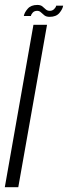

<svg xmlns="http://www.w3.org/2000/svg" viewBox="-36 -778 282 798"><path d="M-16 0 103 -675H159.5L40 0ZM170.5 -708Q156.5 -708 148.5 -714.2Q140.5 -720.5 134 -726.8Q127.5 -733 118.5 -733Q107 -733 100.2 -725.8Q93.5 -718.5 92.5 -711.5H63Q65.5 -726 79.2 -741.8Q93 -757.5 119 -757.5Q132.5 -757.5 140 -751.5Q147.5 -745.5 154 -739.2Q160.5 -733 171.5 -733Q181.5 -733 189 -740.2Q196.5 -747.5 197.5 -754.5H226.5Q224.5 -740.5 211 -724.2Q197.5 -708 170.5 -708Z"/></svg>

Font: Anybody Condensed Light
Style: Italic
Weight: 300
Width: 3
Italic angle: -10°
Designer: Tyler Finck
Foundry: Etcetera Type Company
Version: Version 1.010; ttfautohint (v1.8.3) -l 8 -r 50 -G 200 -x 14 